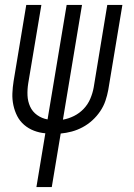

<svg xmlns="http://www.w3.org/2000/svg" viewBox="-20 -540 540 775"><path d="M127 215 163 -2Q139 -4 117 -12.5Q95 -21 77.5 -36Q60 -51 49.5 -71.5Q39 -92 34 -115.5Q29 -139 30 -163.5Q31 -188 35 -213L86 -520H147L94 -204Q90 -179 91 -155Q92 -131 101.5 -110Q111 -89 130 -75.5Q149 -62 172 -58L249 -520H311L234 -57Q257 -61 279 -72Q301 -83 318 -101Q335 -119 344.5 -141.5Q354 -164 358 -186L413 -520H474L417 -177Q413 -155 405.5 -133Q398 -111 384.5 -91Q371 -71 353 -54.5Q335 -38 313.5 -26.5Q292 -15 269.5 -9Q247 -3 225 -1L189 215Z"/></svg>

Font: Iosevka Curly Light
Style: Italic
Weight: 300
Italic angle: -9°
Monospace: yes
Designer: Belleve Invis
Foundry: Belleve Invis
Version: Version 22.1.2; ttfautohint (v1.8.4)